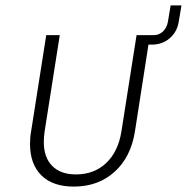

<svg xmlns="http://www.w3.org/2000/svg" viewBox="-20 -680 691 710"><path d="M611 -660H651L641 -600Q635 -562 607.5 -538.5Q580 -515 542 -515H529L479 -194Q464 -99 403.5 -44.5Q343 10 253 10Q175 10 133 -31.5Q91 -73 91 -148Q91 -173 95 -194L151 -550H201L145 -194Q142 -173 142 -155Q142 -98 173 -66.5Q204 -35 261 -35Q328 -35 372.5 -77Q417 -119 429 -194L485 -550H548Q568 -550 582.5 -563.5Q597 -577 601 -600Z"/></svg>

Font: JetBrains Mono Extra Light
Style: Italic
Weight: 200
Italic angle: -9°
Monospace: yes
Designer: Philipp Nurullin, Konstantin Bulenkov
Foundry: JetBrains
Version: 2.002